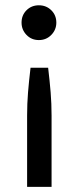

<svg xmlns="http://www.w3.org/2000/svg" viewBox="-20 -536 296 726"><path d="M175 170.5H82.5V-99Q82.5 -144 86 -186.8Q89.5 -229.5 95.5 -280H162Q168 -229.5 171.5 -186.8Q175 -144 175 -99ZM127 -384.5Q99 -384.5 80.2 -404Q61.5 -423.5 61.5 -450.5Q61.5 -478.5 80.2 -497.2Q99 -516 127 -516Q155 -516 174 -497.2Q193 -478.5 193 -450.5Q193 -423.5 174 -404Q155 -384.5 127 -384.5Z"/></svg>

Font: Verano Sans Medium
Style: Regular
Weight: 500
Designer: Lukasz Dziedzic with Adam Twardoch and Botio Nikoltchev
Foundry: tyPoland Lukasz Dziedzic
Version: Version 3.001;December 28, 2019;FontCreator 12.0.0.2547 64-b